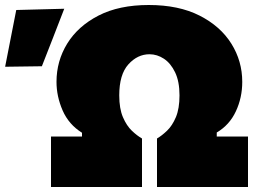

<svg xmlns="http://www.w3.org/2000/svg" viewBox="-144 -748 1042 768"><path d="M60 0V-202H184V-217Q131 -250 106.5 -306.2Q82 -362.5 82 -420.5Q82 -504 125 -573.8Q168 -643.5 250.2 -685.8Q332.5 -728 451 -728Q571 -728 654.5 -685.5Q738 -643 781.5 -573.2Q825 -503.5 825 -420.5Q825 -357.5 799.5 -302.8Q774 -248 723 -218V-202H848V0H484V-194Q503 -205 524 -225Q545 -245 559.5 -279.2Q574 -313.5 574 -366.5Q574 -422 556.5 -458.5Q539 -495 511.8 -513Q484.5 -531 454 -531Q406 -531 369.5 -490.5Q333 -450 333 -366.5Q333 -313.5 347.8 -279.2Q362.5 -245 383.5 -225Q404.5 -205 424 -194V0ZM-123.5 -481Q-100.5 -597.5 -79 -708L113 -713Q90 -653 67.5 -595.5Q45 -538 23.5 -483Z"/></svg>

Font: Commissioner Black
Style: Regular
Weight: 900
Designer: Kostas Bartsokas
Foundry: Kostas Bartsokas
Version: Version 1.000; ttfautohint (v1.8.3)